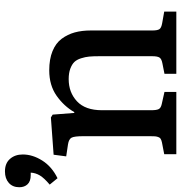

<svg xmlns="http://www.w3.org/2000/svg" viewBox="-24 -748 745 790"><g transform="rotate(-90 349.0 -352.5)"><path d="M11.2 -488.8 -15.1 -521Q11.7 -543.5 22.5 -561.3Q33.2 -579.1 34.2 -599.1H23.9Q-1.5 -599.1 -13.7 -612.1Q-25.9 -625 -25.9 -646Q-25.9 -673.3 -8.1 -689.2Q9.8 -705.1 39.1 -705.1Q72.8 -705.1 90.8 -684.3Q108.9 -663.6 108.9 -631.8Q108.9 -591.3 84 -551.8Q59.1 -512.2 11.2 -488.8ZM109.9 0V-49.8L158.2 -59.1Q167.5 -61 173.1 -64.5Q178.7 -67.9 180.9 -75Q183.1 -82 183.6 -87.9Q184.1 -93.8 184.1 -106.9V-383.8Q184.1 -418.9 178.2 -430.7Q172.4 -442.4 149.9 -445.8L101.1 -453.1L107.9 -504.9L261.2 -516.1L272.9 -508.8L279.8 -419.9H283.2Q307.6 -462.4 350.6 -492.7Q393.6 -522.9 455.1 -522.9Q501 -522.9 533.9 -509.5Q566.9 -496.1 585 -471.7Q603 -447.3 611.1 -418Q619.1 -388.7 619.1 -352.1V-99.1Q619.1 -77.6 624.5 -69.6Q629.9 -61.5 649.9 -58.1L696.8 -49.8V0H440.9V-48.8L482.9 -57.1Q502 -60.5 507.6 -69.1Q513.2 -77.6 513.2 -99.1V-317.9Q513.2 -342.3 511.7 -358.4Q510.3 -374.5 504.6 -392.1Q499 -409.7 489.3 -419.7Q479.5 -429.7 461.7 -436.3Q443.8 -442.9 418.9 -442.9Q364.3 -442.9 327.6 -408.7Q291 -374.5 291 -306.2V-103Q291 -81.1 295.7 -72.3Q300.3 -63.5 315.9 -60.1L366.2 -48.8V0Z"/></g></svg>

Font: Literata Book Medium
Style: Regular
Weight: 500
Designer: Latin by Veronika Burian and Jose Scaglione. Greek by Irene Vlachou. Cyrillic by Vera Evstafieva
Foundry: TypeTogether
Version: Version 2.003;PS 002.003;hotconv 1.0.88;makeotf.lib2.5.64775